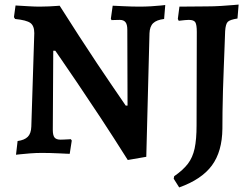

<svg xmlns="http://www.w3.org/2000/svg" viewBox="-20 -669 1097 840"><path d="M539 31Q476 -69 419 -155.5Q362 -242 317.5 -307.5Q273 -373 247.5 -410Q222 -447 222 -447H213L211 -101Q211 -77 218.5 -67.5Q226 -58 245 -58Q250 -58 261 -58.5Q272 -59 281 -59.5Q290 -60 290 -60L294 -54L285 4Q285 4 272 3.5Q259 3 240 2Q221 1 200 0.5Q179 0 163 0Q138 0 112 2Q86 4 68 6Q50 8 50 8L57 -52Q87 -56 101.5 -70.5Q116 -85 117 -115L130 -524Q130 -556 113 -568.5Q96 -581 46 -586L41 -594L48 -645Q48 -645 65.5 -644Q83 -643 108 -641.5Q133 -640 154 -640Q175 -640 194.5 -641Q214 -642 227.5 -643Q241 -644 241 -644Q284 -576 325.5 -512Q367 -448 404 -392.5Q441 -337 469.5 -295.5Q498 -254 514 -230.5Q530 -207 530 -207H538L537 -539Q537 -562 529 -572Q521 -582 504 -582Q493 -582 482 -581.5Q471 -581 468 -581L465 -587L473 -644Q473 -644 485.5 -643.5Q498 -643 517 -642Q536 -641 556 -640.5Q576 -640 591 -640Q615 -640 641 -641.5Q667 -643 685 -645Q703 -647 703 -647L698 -586Q665 -582 650 -567.5Q635 -553 634 -523L620 17ZM764 151 740 113 742 102Q781 75 802 47.5Q823 20 831.5 -19.5Q840 -59 840 -121L841 -529Q841 -561 834.5 -571.5Q828 -582 806 -582Q799 -582 789 -581Q779 -580 770.5 -579Q762 -578 762 -578L758 -586L765 -640L884 -641Q915 -641 947 -643Q979 -645 1001.5 -647Q1024 -649 1024 -649L1019 -588Q986 -583 976.5 -573.5Q967 -564 965 -533Q964 -506 962.5 -464Q961 -422 959 -372.5Q957 -323 955.5 -273Q954 -223 953.5 -179.5Q953 -136 953 -106Q952 -6 907 55Q862 116 764 151Z"/></svg>

Font: Alegreya SemiBold
Style: Regular
Weight: 600
Designer: Juan Pablo del Peral
Foundry: Huerta Tipografica
Version: Version 2.009